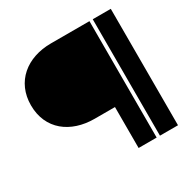

<svg xmlns="http://www.w3.org/2000/svg" viewBox="-139 -708 844 857"><g transform="rotate(-30 282.5 -280.0)"><path d="M16 -385C16 -260 110 -191 232 -191H337V20H430V-580H232C107 -580 16 -506 16 -385ZM447 20H540V-580H447Z"/></g></svg>

Font: Charger Pro
Style: ExBdNar
Weight: 400
Designer: Jasper
Foundry: Cannot Into Space Fonts
Version: Version 1.09